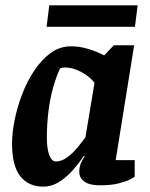

<svg xmlns="http://www.w3.org/2000/svg" viewBox="-20 -686 562 717"><path d="M142 11Q87 11 56 -27.5Q25 -66 25 -150Q25 -189 34.5 -237Q44 -285 62.5 -333.5Q81 -382 108 -422.5Q135 -463 169 -488Q203 -513 245 -513Q269 -513 291.5 -508Q314 -503 334 -495Q354 -487 369 -479L405 -517H481L412 -88H483V-26Q481 -24 465.5 -16Q450 -8 422.5 -1Q395 6 353 6Q315 6 295.5 -7.5Q276 -21 276 -45Q276 -60 281 -73.5Q286 -87 296 -102L293 -104Q274 -75 250 -48.5Q226 -22 199 -5.5Q172 11 142 11ZM189 -83Q209 -83 229.5 -97.5Q250 -112 267.5 -133Q285 -154 299 -173L333 -377Q313 -402 282 -418Q251 -434 223 -434Q216 -434 211.5 -433Q207 -432 204 -430Q190 -400 178.5 -359.5Q167 -319 161 -271Q155 -223 155 -171Q155 -131 164 -107Q173 -83 189 -83ZM154 -586 164 -666H494L484 -586Z"/></svg>

Font: Faustina Light
Style: Bold Italic
Weight: 700
Italic angle: -8°
Version: Version 1.200